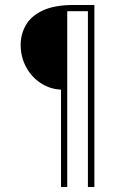

<svg xmlns="http://www.w3.org/2000/svg" viewBox="-20 -684 478 771"><path d="M225 67V-324Q181 -326 144 -350Q107 -374 85 -414.5Q63 -455 63 -504Q63 -546 83.5 -582.5Q104 -619 151 -641.5Q198 -664 277 -664H359V67H333V-639H250V67Z"/></svg>

Font: Inconsolata SemiCondensed ExtraLight
Style: Regular
Weight: 200
Width: 4
Monospace: yes
Designer: Raph Levien, Cyreal, Brenton Simpson
Foundry: Raph Levien, Cyreal, Google
Version: Version 3.100; ttfautohint (v1.8.4.7-5d5b)